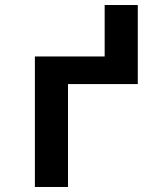

<svg xmlns="http://www.w3.org/2000/svg" viewBox="-20 -745 640 765"><path d="M119 0V-520H397V-725H529V-410H251V0Z"/></svg>

Font: Iosevka Custom XBdEx
Style: Regular
Weight: 800
Width: 7
Monospace: yes
Designer: Belleve Invis
Foundry: Belleve Invis
Version: Version 11.2.4; ttfautohint (v1.8.4)